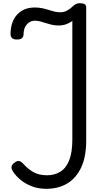

<svg xmlns="http://www.w3.org/2000/svg" viewBox="-20 -1166 689 1205"><path d="M270 19Q221 19 180.5 3.5Q140 -12 110 -36.5Q80 -61 62 -89Q51 -105 52.5 -119Q54 -133 71 -145Q89 -159 102 -155Q115 -151 128 -136Q156 -105 190.5 -85.5Q225 -66 274 -66Q323 -66 359 -88.5Q395 -111 414.5 -160.5Q434 -210 434 -290V-1035Q418 -1022 395.5 -1014Q373 -1006 348 -1006Q325 -1006 305.5 -1010.5Q286 -1015 268 -1021Q250 -1027 233 -1031.5Q216 -1036 199 -1036Q179 -1036 163 -1025.5Q147 -1015 137.5 -996Q128 -977 128 -952Q128 -937 119 -927.5Q110 -918 86 -918Q64 -918 55 -927.5Q46 -937 46 -952Q46 -1003 64.5 -1040.5Q83 -1078 117 -1098.5Q151 -1119 197 -1119Q223 -1119 244.5 -1114.5Q266 -1110 284.5 -1104Q303 -1098 321 -1093.5Q339 -1089 358 -1089Q382 -1089 400.5 -1099.5Q419 -1110 432 -1122Q446 -1136 457 -1141Q468 -1146 481 -1146Q502 -1146 511.5 -1139.5Q521 -1133 521 -1119V-284Q521 -183 490 -116Q459 -49 403 -15Q347 19 270 19Z"/></svg>

Font: Playwrite BR
Style: Regular
Weight: 400
Designer: Veronika Burian, José Scaglione
Foundry: TypeTogether
Version: Version 1.002